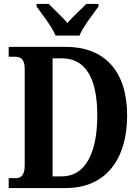

<svg xmlns="http://www.w3.org/2000/svg" viewBox="-20 -951 710 971"><path d="M261 -771H382C400 -816 451 -880 478 -918V-931H416C392 -905 347 -866 321 -835C295 -866 251 -905 227 -931H165V-918C192 -880 243 -816 261 -771ZM24 0H313C517 0 623 -148 623 -367C623 -594 506 -714 313 -714H24V-664H56C85 -664 105 -652 105 -602V-115C105 -65 86 -50 60 -50H24ZM293 -59H246V-656H293C410 -656 472 -560 472 -367C472 -175 410 -59 293 -59Z"/></svg>

Font: Noto Serif Thai Condensed
Style: Bold
Weight: 700
Width: 3
Designer: Monotype Design Team
Foundry: Monotype Imaging Inc.
Version: Version 2.002